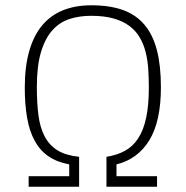

<svg xmlns="http://www.w3.org/2000/svg" viewBox="-20 -710 706 730"><path d="M327.1 -689.9Q397.5 -689.9 447.5 -671.9Q497.6 -653.8 529.5 -615.7Q561.5 -577.6 576.7 -518.8Q591.8 -460 591.8 -377.9Q591.8 -249 547.9 -177Q503.9 -105 422.9 -85V-40H577.1V0H384.8V-113.8Q424.8 -120.1 454.8 -136.5Q484.9 -152.8 505.1 -183.6Q525.4 -214.4 535.6 -261.7Q545.9 -309.1 545.9 -377Q545.9 -412.6 543.7 -446.8Q541.5 -481 533.9 -511.2Q526.4 -541.5 511.7 -566.9Q497.1 -592.3 472.7 -610.8Q448.2 -629.4 412.4 -639.6Q376.5 -649.9 326.2 -649.9Q281.7 -649.9 244.1 -637.7Q206.5 -625.5 179 -594.7Q151.4 -564 135.7 -511.5Q120.1 -459 120.1 -378.9Q120.1 -318.4 126.2 -271.5Q132.3 -224.6 149.9 -191.2Q167.5 -157.7 198.7 -138.4Q230 -119.1 280.8 -113.8V0H88.9V-40H243.2V-85Q195.8 -93.8 163.6 -116.2Q131.3 -138.7 111.6 -175.3Q91.8 -211.9 83 -262.5Q74.2 -313 74.2 -377Q74.2 -456.5 91.1 -515.6Q107.9 -574.7 140.1 -613.3Q172.4 -651.9 219.5 -670.9Q266.6 -689.9 327.1 -689.9Z"/></svg>

Font: Clear Sans Thin
Style: Regular
Weight: 250
Foundry: Intel Corporation
Version: Version 1.00